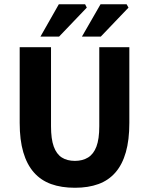

<svg xmlns="http://www.w3.org/2000/svg" viewBox="-20 -875 705 907"><path d="M334 12Q270 12 221.5 -5.5Q173 -23 140 -60.5Q107 -98 90 -156Q73 -214 73 -294V-652H221V-279Q221 -218 234 -182.5Q247 -147 272 -131Q297 -115 334 -115Q370 -115 396 -131Q422 -147 435.5 -182.5Q449 -218 449 -279V-652H591V-294Q591 -214 574.5 -156Q558 -98 525.5 -60.5Q493 -23 445 -5.5Q397 12 334 12ZM171 -702 258 -855H382L390 -839L259 -702ZM367 -702 455 -855H578L587 -839L456 -702Z"/></svg>

Font: Source Sans 3
Style: Bold
Weight: 700
Designer: Paul D. Hunt
Foundry: Adobe
Version: Version 3.052;hotconv 1.1.0;makeotfexe 2.6.0